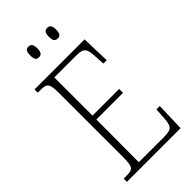

<svg xmlns="http://www.w3.org/2000/svg" viewBox="-274 -976 1049 1049"><g transform="rotate(-45 250.0 -451.5)"><path d="M325 -821C342 -821 353 -830 353 -861C353 -894 342 -903 325 -903C307 -903 297 -894 297 -861C297 -830 307 -821 325 -821ZM180 -821C197 -821 208 -830 208 -861C208 -894 197 -903 180 -903C162 -903 153 -894 153 -861C153 -830 162 -821 180 -821ZM38 0H453L458 -166H432L428 -102C424 -46 416 -30 356 -30H160L161 -359H367V-389H161V-684H329C390 -684 398 -668 401 -601L404 -548H430L425 -714H38V-689H61C108 -689 119 -679 119 -605V-108C119 -35 109 -25 61 -25H38Z"/></g></svg>

Font: Noto Serif Thai Condensed ExtraLight
Style: Regular
Weight: 200
Width: 3
Designer: Monotype Design Team
Foundry: Monotype Imaging Inc.
Version: Version 2.002